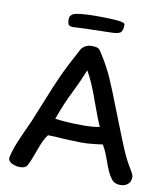

<svg xmlns="http://www.w3.org/2000/svg" viewBox="-87 -860 814 937"><g transform="rotate(10 320.0 -391.0)"><path d="M214 -714Q196 -714 190 -720.5Q184 -727 184 -749Q184 -774 217.5 -780.5Q251 -787 322 -787Q382 -787 419.5 -783.5Q457 -780 457 -769Q457 -738 444.5 -729Q432 -720 396 -720L284 -717Q264 -717 242 -715.5Q220 -714 214 -714ZM487 -102Q485 -107 475.5 -132Q466 -157 454 -175Q391 -166 351 -166Q329 -166 302.5 -167.5Q276 -169 263 -169Q213 -173 183 -173Q171 -157 162.5 -139Q154 -121 141 -85Q123 -33 110 -11Q101 4 75 4Q53 4 34.5 -5.5Q16 -15 16 -32Q24 -70 41.5 -112.5Q59 -155 92 -226L132 -324Q165 -408 192.5 -468Q220 -528 265 -610Q271 -622 285 -630.5Q299 -639 316 -639Q335 -639 343.5 -636.5Q352 -634 357 -628.5Q362 -623 372 -606Q406 -553 430.5 -497Q455 -441 493 -342L514 -289Q542 -217 562.5 -168.5Q583 -120 608 -80Q624 -54 624 -44Q624 -20 609.5 -7.5Q595 5 572 5Q543 5 528 -15Q515 -32 506 -52.5Q497 -73 487 -102ZM379 -375Q348 -465 317 -518Q298 -470 261 -394Q236 -347 204 -258Q268 -250 342 -250Q395 -250 425 -257Q409 -291 379 -375Z"/></g></svg>

Font: Itim
Style: Regular
Weight: 400
Designer: Suppakit Chalermlarp
Version: Version 1.002g